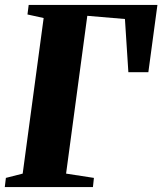

<svg xmlns="http://www.w3.org/2000/svg" viewBox="-24 -763 662 783"><path d="M-4.5 0 0 -37.5 68.5 -55 154 -689.5 88 -704 93 -743H618L581 -468.5H499.5L485.5 -685.5L332 -698.5L245.5 -55L359 -37.5L355 0Z"/></svg>

Font: Merriweather 72pt Black
Style: Italic
Weight: 900
Italic angle: -7.8°
Version: Version 2.101